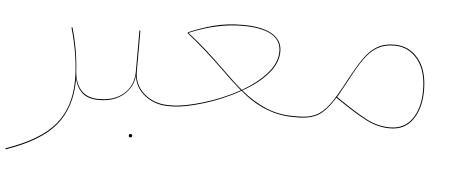

<svg xmlns="http://www.w3.org/2000/svg" viewBox="-61 -464 1889 802"><g transform="rotate(5 884.0 -63.0)"><path d="M358 -2 355 0Q308 0 283.5 -23.5Q259 -47 252 -86L253 -74Q252 41 191.5 115Q131 189 -14 239L-16 235Q127 186 188 113Q249 40 249 -74Q249 -173 215 -292L219 -293Q246 -199 251 -110Q255 -60 280.5 -32Q306 -4 355 -4Z M649 -2 647 0Q589 0 547.5 -33Q506 -66 501 -115Q496 -65 457 -32.5Q418 0 355 0L353 -2L355 -4Q421 -4 460 -39Q499 -74 499 -133V-304H503V-133Q503 -76 545 -40Q587 -4 647 -4ZM493 137Q493 130 500 130Q507 130 507 137Q507 144 500 144Q493 144 493 137Z M1189 -2 1186 0H1170Q1051 0 946 -90Q875 -50 793 -25Q711 0 661 0H647L645 -2L647 -4H660Q710 -4 791.5 -28.5Q873 -53 943 -92Q901 -128 862 -167Q776 -251 701 -310V-314Q754 -337 808.5 -351Q863 -365 927 -365Q1008 -365 1050.5 -340Q1093 -315 1093 -268Q1093 -219 1054 -174Q1015 -129 949 -92Q1001 -49 1054.5 -26.5Q1108 -4 1170 -4H1187ZM864 -170Q917 -118 947 -94Q1012 -132 1050.5 -176Q1089 -220 1089 -268Q1089 -314 1048 -337.5Q1007 -361 927 -361Q820 -361 704 -312Q750 -276 785 -244.5Q820 -213 864 -170Z M1705 -158Q1705 -83 1672 -35.5Q1639 12 1577 12Q1526 12 1477.5 -12.5Q1429 -37 1343 -96Q1309 -41 1276.5 -20.5Q1244 0 1189 0H1186L1184 -2L1186 -4H1190Q1236 -4 1264.5 -18Q1293 -32 1318 -65Q1343 -98 1380 -168Q1415 -234 1440 -269Q1465 -304 1494.5 -321Q1524 -338 1566 -338Q1627 -338 1666 -290.5Q1705 -243 1705 -158ZM1701 -158Q1701 -241 1663 -287.5Q1625 -334 1566 -334Q1525 -334 1496 -317.5Q1467 -301 1442 -266.5Q1417 -232 1383 -166L1346 -99Q1432 -40 1479 -16Q1526 8 1576 8Q1637 8 1669 -38Q1701 -84 1701 -158Z"/></g></svg>

Font: FiraGO Four
Style: Regular
Weight: 100
Designer: bBox Type
Foundry: bBox Type GmbH
Version: Version 1.001